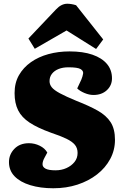

<svg xmlns="http://www.w3.org/2000/svg" viewBox="-20 -993 664 1027"><path d="M595 -245Q595 -190 569.5 -142.5Q544 -95 499 -60Q454 -25 394.5 -5.5Q335 14 265 14Q196 14 142 -2.5Q88 -19 58 -50Q28 -81 28 -126Q28 -167 57 -197Q86 -227 135 -227Q165 -227 192.5 -213.5Q220 -200 233 -177L218 -149Q208 -131 207.5 -115.5Q207 -100 223.5 -91Q240 -82 277 -82Q309 -82 335.5 -94Q362 -106 378.5 -126.5Q395 -147 395 -175Q395 -201 380.5 -218.5Q366 -236 335 -251Q304 -266 253 -283Q181 -309 138.5 -337Q96 -365 77 -403Q58 -441 58 -495Q58 -550 81.5 -591Q105 -632 145.5 -660.5Q186 -689 239 -703.5Q292 -718 352 -718Q424 -718 474.5 -700.5Q525 -683 552 -651Q579 -619 579 -574Q579 -536 551.5 -510.5Q524 -485 480 -485Q457 -485 432 -495.5Q407 -506 393 -520L415 -567Q422 -584 424.5 -599Q427 -614 411 -623.5Q395 -633 346 -633Q316 -633 293.5 -624Q271 -615 258 -598.5Q245 -582 245 -559Q245 -541 257 -526Q269 -511 300.5 -494Q332 -477 390 -453Q457 -427 503 -401Q549 -375 572 -339Q595 -303 595 -245ZM532 -782 494 -731 336 -830 166 -732 132 -787 279 -942Q294 -958 309 -965.5Q324 -973 340 -973Q350 -973 362.5 -971Q375 -969 387 -965Z"/></svg>

Font: Literata 18pt Black
Style: Italic
Weight: 900
Italic angle: -2°
Designer: Latin by Veronika Burian and Jose Scaglione. Greek by Irene Vlachou. Cyrillic by Vera Evstafieva
Foundry: TypeTogether
Version: Version 3.103;gftools[0.9.29]